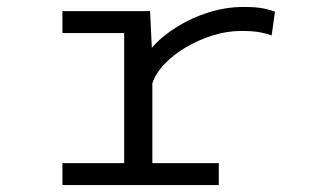

<svg xmlns="http://www.w3.org/2000/svg" viewBox="-20 -532 915 552"><path d="M159.5 0V-63H337V-437H159.5V-500H411.5L416.5 -394.5Q445 -427.5 487.8 -454.2Q530.5 -481 580.2 -496.5Q630 -512 680 -512Q718 -512 738.8 -507.5Q759.5 -503 770.5 -498.5L761 -430Q750.5 -434.5 729.5 -438.8Q708.5 -443 673 -443Q633.5 -443 592.8 -430.5Q552 -418 515.8 -396.8Q479.5 -375.5 453.5 -348.5Q427.5 -321.5 418 -292.5V-63H609V0Z"/></svg>

Font: Trispace SemiExpanded Light
Style: Regular
Weight: 300
Width: 6
Designer: Tyler Finck
Foundry: Etcetera Type Company
Version: Version 1.210; ttfautohint (v1.8.3)